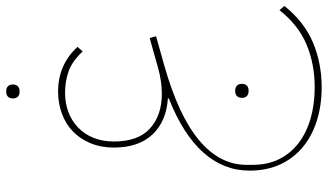

<svg xmlns="http://www.w3.org/2000/svg" viewBox="-244 -532 1080 633"><g transform="rotate(-90 296.5 -216.0)"><path d="M324 304Q266 304 216 288.5Q166 273 129 243Q92 213 71 168.5Q50 124 50 66Q50 -19 109.5 -86Q169 -153 288 -200V-203Q212 -208 169 -254Q126 -300 126 -381Q126 -424 140.5 -458.5Q155 -493 179.5 -516.5Q204 -540 238 -552.5Q272 -565 311 -565Q399 -565 458 -501L443 -484Q410 -519 377 -530.5Q344 -542 307 -542Q272 -542 243 -531Q214 -520 192 -499Q170 -478 158 -448Q146 -418 146 -381Q146 -301 189 -262Q232 -223 303 -223Q346 -223 391 -236L487 -263L493 -242L397 -215Q231 -168 150 -100Q69 -32 69 56V76Q69 126 88 164Q107 202 141 228Q175 254 222 267.5Q269 281 324 281Q402 281 466 254Q530 227 579 165L593 181Q541 246 473 275Q405 304 324 304ZM309 -692Q300 -692 294 -697.5Q288 -703 288 -714Q288 -725 294 -730.5Q300 -736 309 -736H313Q322 -736 328 -730.5Q334 -725 334 -714Q334 -703 328 -697.5Q322 -692 313 -692ZM311 63Q302 63 296 57.5Q290 52 290 41Q290 30 296 24.5Q302 19 311 19H315Q324 19 330 24.5Q336 30 336 41Q336 52 330 57.5Q324 63 315 63Z"/></g></svg>

Font: IBM Plex Sans Arabic Thin
Style: Regular
Weight: 100
Designer: Mike Abbink, Paul van der Laan, Pieter van Rosmalen, Wael Morcos, Khajak Apelian
Foundry: Bold Monday
Version: Version 1.101